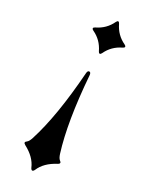

<svg xmlns="http://www.w3.org/2000/svg" viewBox="-190 -559 626 799"><g transform="rotate(30 123.0 -159.5)"><path d="M37.6 0ZM208.5 -508.3ZM208.5 112.8Q208.5 117.7 200.7 121.6Q149.4 148.4 131.8 190.4Q127.9 198.7 123 198.7Q118.2 198.7 114.3 190.4Q96.7 148.4 45.4 121.6Q37.6 117.2 37.6 113Q37.6 108.9 43.9 104.5Q51.8 98.6 57.6 80.1Q99.1 -49.8 114.3 -263.7Q115.2 -277.3 123 -277.3Q130.9 -277.3 131.8 -263.7Q147.9 -49.3 188.5 80.1Q194.3 98.6 202.1 104.5Q208.5 108.9 208.5 112.8ZM193.4 -432.6Q150.4 -412.1 130.9 -370.1Q127.4 -362.8 123 -362.8Q118.7 -362.8 115.2 -370.1Q94.7 -413.1 52.7 -432.6Q45.4 -436 45.4 -440.4Q45.4 -444.8 52.7 -448.2Q95.7 -468.8 115.2 -510.7Q118.7 -518.1 123 -518.1Q127.4 -518.1 130.9 -510.7Q151.4 -467.8 193.4 -448.2Q200.7 -444.8 200.7 -440.4Q200.7 -436 193.4 -432.6Z"/></g></svg>

Font: UnifrakturMaguntia20
Style: Book
Weight: 400
Designer: j. 'mach' wust, Gerrit Ansmann, Georg Duffner, based on a font by Peter Wiegel, original typeface by Carl Albert Fahrenw
Version: Version 2017-03-19